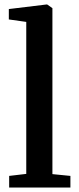

<svg xmlns="http://www.w3.org/2000/svg" viewBox="-20 -839 352 859"><path d="M97.5 -61V-741L19.5 -752V-798.5L188.5 -819H191L214.5 -802.5V-60L295 -52V0H21V-52Z"/></svg>

Font: Merriweather 24pt SemiBold
Style: Regular
Weight: 600
Designer: Eben Sorkin
Foundry: Eben Sorkin
Version: Version 2.100